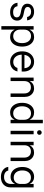

<svg xmlns="http://www.w3.org/2000/svg" viewBox="1588 -2328 950 4165"><g transform="rotate(90 2062.5 -245.0)"><path d="M243.3 10Q155 10 100 -33.8Q45 -77.5 40 -150H115Q120 -104.2 153.8 -79.6Q187.5 -55 245.8 -55Q300 -55 328.3 -76.2Q356.7 -97.5 356.7 -136.7Q356.7 -197.5 272.5 -215.8L193.3 -232.5Q60 -260.8 60 -364.2Q60 -429.2 108.3 -469.6Q156.7 -510 235 -510Q311.7 -510 362.9 -468.8Q414.2 -427.5 421.7 -358.3H348.3Q340 -400 309.6 -422.5Q279.2 -445 232.5 -445Q185.8 -445 157.9 -424.6Q130 -404.2 130 -369.2Q130 -340.8 150 -323.8Q170 -306.7 213.3 -297.5L292.5 -280.8Q359.2 -266.7 392.9 -232.1Q426.7 -197.5 426.7 -142.5Q426.7 -72.5 377.5 -31.2Q328.3 10 243.3 10Z M546.7 200V-500H621.7V-415H625Q668.3 -510 782.5 -510Q845 -510 891.7 -477.5Q938.3 -445 964.2 -386.7Q990 -328.3 990 -250Q990 -172.5 964.2 -113.8Q938.3 -55 891.7 -22.5Q845 10 782.5 10Q668.3 10 625 -85H621.7V200ZM763.3 -56.7Q832.5 -56.7 873.8 -109.6Q915 -162.5 915 -250Q915 -337.5 873.8 -390.4Q832.5 -443.3 763.3 -443.3Q695.8 -443.3 658.8 -400.8Q621.7 -358.3 621.7 -290.8V-209.2Q621.7 -141.7 658.8 -100Q695.8 -58.3 763.3 -56.7Z M1325 10Q1258.3 10 1205.8 -22.1Q1153.3 -54.2 1123.3 -112.9Q1093.3 -171.7 1093.3 -251.7Q1093.3 -330.8 1122.9 -388.8Q1152.5 -446.7 1203.8 -478.3Q1255 -510 1320 -510Q1381.7 -510 1429.2 -481.7Q1476.7 -453.3 1504.2 -401.2Q1531.7 -349.2 1531.7 -278.3V-240.8H1165Q1168.3 -157.5 1212.1 -107.9Q1255.8 -58.3 1324.2 -58.3Q1372.5 -58.3 1407.1 -82.9Q1441.7 -107.5 1453.3 -149.2H1530Q1519.2 -99.2 1490 -63.8Q1460.8 -28.3 1418.8 -9.2Q1376.7 10 1325 10ZM1169.2 -300.8H1459.2Q1453.3 -367.5 1415.4 -405.4Q1377.5 -443.3 1319.2 -443.3Q1260.8 -443.3 1220.8 -405.4Q1180.8 -367.5 1169.2 -300.8Z M1663.3 0V-500H1738.3V-416.7H1741.7Q1763.3 -461.7 1803.3 -485.4Q1843.3 -509.2 1896.7 -509.2Q1951.7 -509.2 1993.3 -483.3Q2035 -457.5 2058.3 -412.1Q2081.7 -366.7 2081.7 -307.5V0H2006.7V-295.8Q2006.7 -363.3 1971.3 -402.1Q1935.8 -440.8 1872.5 -440.8Q1809.2 -440.8 1773.8 -402.1Q1738.3 -363.3 1738.3 -295.8V0Z M2417.5 10Q2355 10 2308.3 -22.5Q2261.7 -55 2235.8 -113.8Q2210 -172.5 2210 -250Q2210 -328.3 2235.8 -386.7Q2261.7 -445 2308.3 -477.5Q2355 -510 2417.5 -510Q2531.7 -510 2575 -415H2578.3V-700H2653.3V0H2578.3V-85H2575Q2531.7 10 2417.5 10ZM2436.7 -56.7Q2504.2 -56.7 2541.2 -99.2Q2578.3 -141.7 2578.3 -209.2V-290.8Q2578.3 -358.3 2541.2 -400.8Q2504.2 -443.3 2436.7 -443.3Q2368.3 -443.3 2326.7 -390.4Q2285 -337.5 2285 -250Q2285 -162.5 2326.7 -109.6Q2368.3 -56.7 2436.7 -56.7Z M2816.7 0V-500H2891.7V0ZM2854.2 -575Q2833.3 -575 2818.8 -589.6Q2804.2 -604.2 2804.2 -625Q2804.2 -645.8 2818.8 -660.4Q2833.3 -675 2854.2 -675Q2875 -675 2889.6 -660.4Q2904.2 -645.8 2904.2 -625Q2904.2 -604.2 2889.6 -589.6Q2875 -575 2854.2 -575Z M3055 0V-500H3130V-416.7H3133.3Q3155 -461.7 3195 -485.4Q3235 -509.2 3288.3 -509.2Q3343.3 -509.2 3385 -483.3Q3426.7 -457.5 3450 -412.1Q3473.3 -366.7 3473.3 -307.5V0H3398.3V-295.8Q3398.3 -363.3 3362.9 -402.1Q3327.5 -440.8 3264.2 -440.8Q3200.8 -440.8 3165.4 -402.1Q3130 -363.3 3130 -295.8V0Z M3819.2 210Q3729.2 210 3669.2 166.2Q3609.2 122.5 3599.2 50H3679.2Q3688.3 93.3 3725 117.5Q3761.7 141.7 3817.5 141.7Q3889.2 141.7 3929.6 101.3Q3970 60.8 3970 -10V-95H3966.7Q3948.3 -50 3908.3 -25Q3868.3 0 3814.2 0Q3750.8 0 3702.9 -32.1Q3655 -64.2 3628.3 -121.7Q3601.7 -179.2 3601.7 -255Q3601.7 -330.8 3628.3 -388.3Q3655 -445.8 3702.9 -477.9Q3750.8 -510 3814.2 -510Q3868.3 -510 3908.3 -485Q3948.3 -460 3966.7 -415.8H3970V-500H4045V-4.2Q4045 94.2 3983.8 152.1Q3922.5 210 3819.2 210ZM3831.7 -68.3Q3894.2 -68.3 3932.1 -109.2Q3970 -150 3970 -216.7V-293.3Q3970 -360 3932.1 -400.8Q3894.2 -441.7 3831.7 -441.7Q3760.8 -441.7 3718.8 -390.8Q3676.7 -340 3676.7 -255Q3676.7 -170 3718.8 -119.2Q3760.8 -68.3 3831.7 -68.3Z"/></g></svg>

Font: Funnel Sans Light
Style: Regular
Weight: 300
Designer: NORD ID, Kristian Moeller
Foundry: Dicotype
Version: Version 1.000